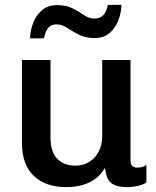

<svg xmlns="http://www.w3.org/2000/svg" viewBox="-20 -757 640 787"><path d="M250 10Q168 10 119 -35.5Q70 -81 70 -172V-511H187V-193Q187 -135 214.5 -106.5Q242 -78 289 -78Q321 -78 346 -93.5Q371 -109 385 -136.5Q399 -164 399 -198V-511H515V-100Q515 -84 522 -77Q529 -70 542 -70Q551 -70 560.5 -72Q570 -74 580 -81V-9Q567 0 545.5 5Q524 10 503 10Q466 10 446.5 0Q427 -10 420 -28Q413 -46 410 -69Q396 -44 374 -26.5Q352 -9 321 0.5Q290 10 250 10ZM103 -600Q104 -633 116.5 -664.5Q129 -696 153 -716Q177 -736 214 -736Q252 -736 278 -722.5Q304 -709 324.5 -695Q345 -681 367 -681Q391 -681 404 -695.5Q417 -710 422 -737H478Q477 -705 465 -673.5Q453 -642 429 -621.5Q405 -601 368 -601Q330 -601 303 -615Q276 -629 255 -643Q234 -657 211 -657Q190 -657 178 -643Q166 -629 160 -600Z"/></svg>

Font: Chivo Mono Medium Medium
Style: Regular
Weight: 500
Monospace: yes
Version: Version 1.008